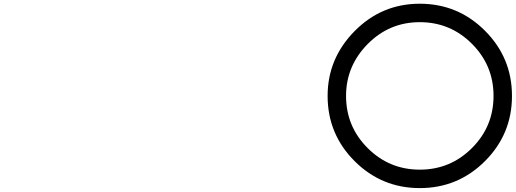

<svg xmlns="http://www.w3.org/2000/svg" viewBox="-20 -508 2732 1017"><path d="M2203.6 -390.6Q2042 -390.6 1927.5 -274.7Q1813 -158.7 1813 0Q1813 162.1 1927.5 276.4Q2042 390.6 2203.6 390.6Q2365.2 390.6 2479.7 276.4Q2594.2 162.1 2594.2 0Q2594.2 -161.6 2479.7 -276.1Q2365.2 -390.6 2203.6 -390.6ZM2691.9 0Q2691.9 202.6 2548.8 345.5Q2405.8 488.3 2203.6 488.3Q2001.5 488.3 1858.4 345.5Q1715.3 202.6 1715.3 0Q1715.3 -198.2 1858.4 -343.3Q2001.5 -488.3 2203.6 -488.3Q2405.8 -488.3 2548.8 -345.2Q2691.9 -202.1 2691.9 0Z"/></svg>

Font: Arounder
Style: Regular
Weight: 400
Designer: Maxim Raikov
Foundry: Maxim Raikov
Version: Version 1.00 March 23, 2021, initial release